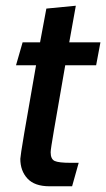

<svg xmlns="http://www.w3.org/2000/svg" viewBox="-20 -641 371 671"><path d="M51 -86Q51 -102 106 -413H36L59 -493H120L142 -611L245 -621L222 -493H331L316 -413H208Q180 -252 168.5 -185.5Q157 -119 157 -109Q157 -85 171 -78.5Q185 -72 227 -72H255L232 10H153Q101 10 76 -17Q51 -44 51 -86Z"/></svg>

Font: Cabin Medium
Style: Italic
Weight: 500
Italic angle: -7°
Designer: Pablo Impallari
Foundry: Pablo Impallari. http://www.impallari.com Igino Marini. http://www.ikern.com
Version: Version 2.200